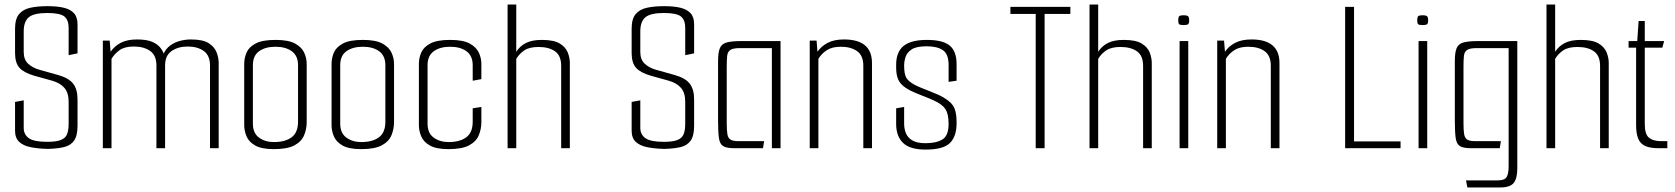

<svg xmlns="http://www.w3.org/2000/svg" viewBox="-20 -650 7344 842"><path d="M189 3Q147 2 114.5 -4.5Q82 -11 64 -28Q46 -45 46 -77V-203L84 -210V-89Q84 -60 106.5 -44Q129 -28 187 -28Q226 -28 246.5 -36Q267 -44 274 -61.5Q281 -79 281 -108V-204Q281 -243 262.5 -264.5Q244 -286 209 -296L130 -318Q85 -331 65.5 -352.5Q46 -374 46 -418V-524Q46 -567 63.5 -588Q81 -609 113 -616Q145 -623 189 -623Q231 -623 260 -616Q289 -609 304.5 -592Q320 -575 320 -543V-416L281 -408V-528Q281 -562 262.5 -577.5Q244 -593 187 -593Q129 -593 106.5 -574.5Q84 -556 84 -512V-422Q84 -388 104 -370Q124 -352 153 -344L235 -321Q281 -308 300.5 -283.5Q320 -259 320 -214V-99Q320 -55 305 -33.5Q290 -12 261 -5Q232 2 189 3Z M431 0V-472H461L465 -423Q482 -448 510 -462.5Q538 -477 581 -477Q623 -477 647.5 -466.5Q672 -456 685 -438.5Q698 -421 702 -402L692 -395Q698 -425 717.5 -443Q737 -461 763.5 -469Q790 -477 817 -477Q870 -477 895.5 -460.5Q921 -444 930 -420Q939 -396 939 -374V0H901V-362Q901 -407 873.5 -426.5Q846 -446 803 -446Q762 -446 733 -426.5Q704 -407 704 -363V0H666V-363Q666 -407 638.5 -426.5Q611 -446 567 -446Q527 -446 505 -430.5Q483 -415 469 -392V0Z M1181 4Q1127 4 1099 -12Q1071 -28 1061 -52.5Q1051 -77 1051 -101V-370Q1051 -395 1061 -419Q1071 -443 1100.5 -459Q1130 -475 1188 -475Q1245 -475 1274 -459Q1303 -443 1314 -419Q1325 -395 1325 -370V-115Q1325 -84 1313.5 -56.5Q1302 -29 1271 -12.5Q1240 4 1181 4ZM1181 -27Q1231 -27 1259 -48Q1287 -69 1287 -116V-364Q1287 -405 1260 -425Q1233 -445 1188 -445Q1144 -445 1116.5 -425.5Q1089 -406 1089 -364V-108Q1089 -66 1116 -46.5Q1143 -27 1181 -27Z M1564 4Q1510 4 1482 -12Q1454 -28 1444 -52.5Q1434 -77 1434 -101V-370Q1434 -395 1444 -419Q1454 -443 1483.5 -459Q1513 -475 1571 -475Q1628 -475 1657 -459Q1686 -443 1697 -419Q1708 -395 1708 -370V-115Q1708 -84 1696.5 -56.5Q1685 -29 1654 -12.5Q1623 4 1564 4ZM1564 -27Q1614 -27 1642 -48Q1670 -69 1670 -116V-364Q1670 -405 1643 -425Q1616 -445 1571 -445Q1527 -445 1499.5 -425.5Q1472 -406 1472 -364V-108Q1472 -66 1499 -46.5Q1526 -27 1564 -27Z M1947 4Q1893 4 1865 -12Q1837 -28 1827 -52.5Q1817 -77 1817 -101V-370Q1817 -395 1827 -419Q1837 -443 1866.5 -459Q1896 -475 1954 -475Q2011 -475 2040 -459Q2069 -443 2080 -419Q2091 -395 2091 -370V-303L2053 -296V-364Q2053 -405 2026 -425Q1999 -445 1954 -445Q1910 -445 1882.5 -425.5Q1855 -406 1855 -364V-108Q1855 -66 1882 -46.5Q1909 -27 1947 -27Q1997 -27 2025 -48Q2053 -69 2053 -116V-175L2091 -181V-115Q2091 -84 2079.5 -56.5Q2068 -29 2037 -12.5Q2006 4 1947 4Z M2206 -630H2244V-423Q2260 -448 2286.5 -461.5Q2313 -475 2356 -475Q2409 -475 2435 -459Q2461 -443 2470 -419.5Q2479 -396 2479 -374V0H2441V-361Q2441 -406 2414 -425Q2387 -444 2342 -444Q2302 -444 2280 -429.5Q2258 -415 2244 -392V0H2206Z M2893 3Q2851 2 2818.5 -4.5Q2786 -11 2768 -28Q2750 -45 2750 -77V-203L2788 -210V-89Q2788 -60 2810.5 -44Q2833 -28 2891 -28Q2930 -28 2950.5 -36Q2971 -44 2978 -61.5Q2985 -79 2985 -108V-204Q2985 -243 2966.5 -264.5Q2948 -286 2913 -296L2834 -318Q2789 -331 2769.5 -352.5Q2750 -374 2750 -418V-524Q2750 -567 2767.5 -588Q2785 -609 2817 -616Q2849 -623 2893 -623Q2935 -623 2964 -616Q2993 -609 3008.5 -592Q3024 -575 3024 -543V-416L2985 -408V-528Q2985 -562 2966.5 -577.5Q2948 -593 2891 -593Q2833 -593 2810.5 -574.5Q2788 -556 2788 -512V-422Q2788 -388 2808 -370Q2828 -352 2857 -344L2939 -321Q2985 -308 3004.5 -283.5Q3024 -259 3024 -214V-99Q3024 -55 3009 -33.5Q2994 -12 2965 -5Q2936 2 2893 3Z M3201 0Q3166 0 3151 -9.5Q3136 -19 3132.5 -46.5Q3129 -74 3129 -126V-381Q3129 -420 3137 -439Q3145 -458 3167.5 -464Q3190 -470 3235 -470H3403V0H3365V-439H3225Q3195 -439 3183 -431Q3171 -423 3169 -405.5Q3167 -388 3167 -356V-110Q3167 -78 3170 -61Q3173 -44 3184 -37.5Q3195 -31 3217 -31H3331L3326 0Z M3531 -472H3561L3565 -423Q3581 -447 3609.5 -462Q3638 -477 3681 -477Q3743 -477 3773.5 -451Q3804 -425 3804 -374V0H3766V-362Q3766 -406 3739 -425.5Q3712 -445 3667 -445Q3629 -445 3606 -430Q3583 -415 3569 -392V0H3531Z M4039 6Q3970 6 3940 -23.5Q3910 -53 3910 -106V-175L3945 -181V-107Q3945 -86 3952.5 -66.5Q3960 -47 3980.5 -34.5Q4001 -22 4039 -22Q4086 -22 4113 -38.5Q4140 -55 4140 -107Q4140 -150 4126 -171.5Q4112 -193 4074 -210Q4068 -213 4053.5 -219Q4039 -225 4022 -231.5Q4005 -238 3991.5 -244Q3978 -250 3972 -253Q3949 -265 3935.5 -278Q3922 -291 3916 -309.5Q3910 -328 3910 -355V-366Q3910 -422 3942.5 -448.5Q3975 -475 4045 -475Q4115 -475 4145 -450Q4175 -425 4175 -369V-296L4140 -291V-365Q4140 -413 4115 -430Q4090 -447 4044 -447Q3998 -447 3977.5 -433Q3957 -419 3951 -399.5Q3945 -380 3945 -363Q3945 -325 3954.5 -309Q3964 -293 3991 -278Q4005 -271 4024.5 -263Q4044 -255 4063.5 -247.5Q4083 -240 4096 -234Q4142 -212 4158.5 -188Q4175 -164 4175 -117V-109Q4175 -52 4146 -23Q4117 6 4039 6Z M4522 -589H4411V-620H4674V-589H4561V0H4522Z M4758 -630H4796V-423Q4812 -448 4838.5 -461.5Q4865 -475 4908 -475Q4961 -475 4987 -459Q5013 -443 5022 -419.5Q5031 -396 5031 -374V0H4993V-361Q4993 -406 4966 -425Q4939 -444 4894 -444Q4854 -444 4832 -429.5Q4810 -415 4796 -392V0H4758Z M5153 0V-470H5191V0ZM5171 -540Q5155 -540 5151 -544Q5147 -548 5147 -561Q5147 -574 5151 -578.5Q5155 -583 5171 -583Q5186 -583 5190.5 -578.5Q5195 -574 5195 -561Q5195 -548 5190.5 -544Q5186 -540 5171 -540Z M5318 -472H5348L5352 -423Q5368 -447 5396.5 -462Q5425 -477 5468 -477Q5530 -477 5560.5 -451Q5591 -425 5591 -374V0H5553V-362Q5553 -406 5526 -425.5Q5499 -445 5454 -445Q5416 -445 5393 -430Q5370 -415 5356 -392V0H5318Z M5879 -620H5918V-30H6122V0H5879Z M6201 0V-470H6239V0ZM6219 -540Q6203 -540 6199 -544Q6195 -548 6195 -561Q6195 -574 6199 -578.5Q6203 -583 6219 -583Q6234 -583 6238.5 -578.5Q6243 -574 6243 -561Q6243 -548 6238.5 -544Q6234 -540 6219 -540Z M6415 172 6409 141H6549Q6579 141 6587.5 126Q6596 111 6596 79V-439H6456Q6426 -439 6414 -431Q6402 -423 6400 -405.5Q6398 -388 6398 -356V-110Q6398 -78 6401 -61Q6404 -44 6415 -37.5Q6426 -31 6448 -31H6562L6557 0H6432Q6397 0 6382 -9.5Q6367 -19 6363.5 -46.5Q6360 -74 6360 -126V-381Q6360 -420 6368 -439Q6376 -458 6398.5 -464Q6421 -470 6466 -470H6634V88Q6634 133 6618 152.5Q6602 172 6560 172Z M6762 -630H6800V-423Q6816 -448 6842.5 -461.5Q6869 -475 6912 -475Q6965 -475 6991 -459Q7017 -443 7026 -419.5Q7035 -396 7035 -374V0H6997V-361Q6997 -406 6970 -425Q6943 -444 6898 -444Q6858 -444 6836 -429.5Q6814 -415 6800 -392V0H6762Z M7254 0Q7216 0 7194.5 -10Q7173 -20 7164 -42.5Q7155 -65 7155 -102V-441H7122V-470H7160L7166 -558H7193V-470H7278L7270 -441H7193V-106Q7193 -61 7211.5 -46Q7230 -31 7264 -31H7292V0Z"/></svg>

Font: Smooch Sans Thin Light
Style: Regular
Weight: 300
Version: Version 1.010